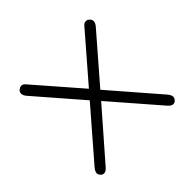

<svg xmlns="http://www.w3.org/2000/svg" viewBox="-127 -651 810 810"><g transform="rotate(-45 278.5 -245.5)"><path d="M507 -13Q507 -5 499 3Q493 9 485 9Q474 9 462 -5L279 -216L95 -5Q83 9 72 9Q64 9 58 3Q50 -5 50 -13Q50 -24 61 -37L247 -252L72 -454Q62 -466 62 -476Q62 -488 71 -494Q79 -500 86 -500Q97 -500 106 -488L279 -289L451 -488Q460 -500 471 -500Q480 -500 486 -494Q495 -488 495 -476Q495 -466 485 -454L310 -252L496 -37Q507 -24 507 -13Z"/></g></svg>

Font: Kodchasan ExtraLight
Style: Regular
Weight: 275
Version: Version 1.000; ttfautohint (v1.6)